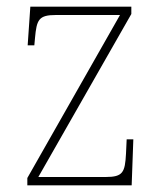

<svg xmlns="http://www.w3.org/2000/svg" viewBox="-20 -556 487 576"><path d="M62 0H375L380 -138H360L358 -95C355 -39 349 -25 297 -25H95L374 -514V-536H71L63 -420H83L85 -442C90 -497 96 -511 148 -511H340L62 -22Z"/></svg>

Font: Noto Serif SemiCondensed Thin
Style: Regular
Weight: 100
Width: 4
Designer: Monotype Design Team
Foundry: Monotype Imaging Inc.
Version: Version 2.015